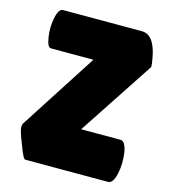

<svg xmlns="http://www.w3.org/2000/svg" viewBox="-105 -785 774 871"><g transform="rotate(15 281.5 -350.0)"><path d="M483 0H94Q84 0 62 -61Q38 -121 38 -136Q38 -150 41 -155L275 -518H76Q59 -518 52 -564Q45 -610 54 -654Q63 -700 84 -700H454Q515 -700 533 -589Q537 -568 537 -554L303 -199H486H488Q510 -199 519 -151Q527 -98 517 -50Q506 0 483 0Z"/></g></svg>

Font: FC Lilita One
Style: Regular
Weight: 400
Designer: Juan Montoreano
Foundry: Juan Montoreano
Version: Version 1.002